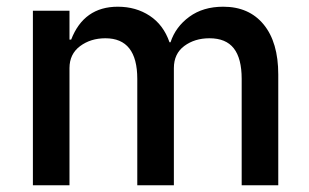

<svg xmlns="http://www.w3.org/2000/svg" viewBox="-20 -552 922 572"><path d="M78 0V-520H187V-434H192Q230 -532 331 -532Q385 -532 426 -505Q467 -478 485 -426H488Q503 -472 544 -502Q585 -532 645 -532Q722 -532 765.5 -479Q809 -426 809 -330V0H700V-317Q700 -378 676.5 -408Q653 -438 604 -438Q560 -438 529 -415Q498 -392 498 -349V0H389V-317Q389 -438 294 -438Q250 -438 218.5 -414.5Q187 -391 187 -349V0Z"/></svg>

Font: IBM Plex Sans KR Medm
Style: Regular
Weight: 500
Designer: Mike Abbink; Paul van der Laan; Pieter van Rosmalen; Wujin Sim; Chorong Kim; Dohee Lee;
Foundry: Sandoll Inc.
Version: Version 1.003